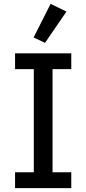

<svg xmlns="http://www.w3.org/2000/svg" viewBox="-20 -974 447 994"><path d="M58 0V-82H155V-616H58V-698H349V-616H252V-82H349V0ZM213 -752 154 -780 242 -954 324 -914Z"/></svg>

Font: IBM Plex Sans Arabic Text
Style: Regular
Weight: 450
Designer: Mike Abbink, Paul van der Laan, Pieter van Rosmalen, Wael Morcos, Khajak Apelian
Foundry: Bold Monday
Version: Version 1.2